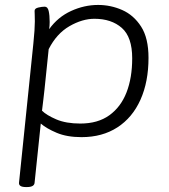

<svg xmlns="http://www.w3.org/2000/svg" viewBox="-20 -549 685 777"><path d="M85 208Q55 208 57 190L115 -373Q118 -401 119.5 -424.5Q121 -448 121 -462Q121 -479 120.5 -489Q120 -499 120 -505Q120 -515 135 -518.5Q150 -522 161 -522Q173 -522 177 -504.5Q181 -487 181 -460Q181 -445 179 -431Q214 -480 267.5 -504.5Q321 -529 377 -529Q428 -529 474.5 -508.5Q521 -488 551 -441.5Q581 -395 581 -315Q581 -218 548.5 -145.5Q516 -73 455 -33.5Q394 6 310 6Q251 6 209.5 -11.5Q168 -29 145 -49L120 190Q119 208 89 208ZM305 -49Q376 -49 422.5 -82.5Q469 -116 492 -175Q515 -234 515 -313Q515 -399 473 -436Q431 -473 362 -473Q313 -473 261 -443Q209 -413 177 -350L160 -186Q158 -168 155.5 -146.5Q153 -125 150 -101Q168 -83 207.5 -66Q247 -49 305 -49Z"/></svg>

Font: Asap Semi Expanded Semi Expanded Light
Style: Italic
Weight: 300
Width: 6
Italic angle: -6°
Designer: Pablo Cosgaya
Foundry: Omnibus-Type
Version: Version 3.001; ttfautohint (v1.8.4.7-5d5b)